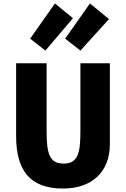

<svg xmlns="http://www.w3.org/2000/svg" viewBox="-20 -1065 726 1108"><path d="M356 -842 499 -1045 609 -955 444 -773ZM401 -960 242 -773 154 -842 297 -1045ZM614 -233C614 -79 517 23 343 23C146 23 73 -90 73 -280V-700H249V-308C249 -180 265 -121 347 -121C430 -121 444 -182 444 -308V-700H614Z"/></svg>

Font: Repo ExtraBold
Style: Bold
Weight: 700
Designer: Stefan Peev
Foundry: Context Ltd
Version: Version 1.502